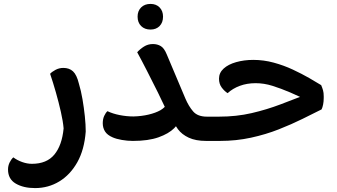

<svg xmlns="http://www.w3.org/2000/svg" viewBox="-20 -720 1722 981"><path d="M418 -48Q411 45 375 109Q339 173 283 207Q227 241 159 241Q100 241 60.5 218Q21 195 21 146Q21 127 29 110.5Q37 94 48 84Q68 99 93.5 108Q119 117 143 117Q219 117 258 69.5Q297 22 305 -64Q302 -100 291 -148.5Q280 -197 265.5 -248Q251 -299 236 -343Q245 -353 263.5 -363Q282 -373 304 -373Q334 -373 353 -355.5Q372 -338 383 -293Q394 -257 401.5 -213Q409 -169 413.5 -126Q418 -83 418 -48Z M1033 0Q980 0 944.5 -16.5Q909 -33 889 -60Q884 -67 879 -75Q875 -70 870 -65Q842 -37 790 -18.5Q738 0 659 0Q631 0 602.5 -5Q574 -10 556 -18Q528 -30 516.5 -48.5Q505 -67 505 -90Q505 -112 512.5 -128Q520 -144 529 -152Q556 -139 591.5 -132Q627 -125 662 -125Q703 -126 739 -134.5Q775 -143 800 -157Q813 -165 822 -174Q805 -210 787 -247Q758 -305 731 -358Q704 -411 681 -453Q695 -469 715.5 -482Q736 -495 761 -495Q784 -495 801.5 -484.5Q819 -474 832 -442L927 -217Q944 -177 967 -150.5Q990 -124 1037 -124H1047Q1054 -113 1058 -97.5Q1062 -82 1062 -62Q1062 -42 1057.5 -26Q1053 -10 1047 0ZM749 -569Q719 -569 701 -587Q683 -605 683 -635Q683 -664 701 -682Q719 -700 749 -700Q778 -700 795.5 -682Q813 -664 813 -635Q813 -605 795.5 -587Q778 -569 749 -569Z M1031 0V-124H1099Q1188 -124 1265.5 -142Q1343 -160 1414 -187Q1465 -206 1513 -225Q1486 -237 1462 -248Q1415 -268 1372 -281.5Q1329 -295 1286 -295Q1242 -295 1205.5 -281.5Q1169 -268 1143 -244Q1127 -254 1113 -272.5Q1099 -291 1099 -318Q1099 -348 1122.5 -369.5Q1146 -391 1186.5 -402.5Q1227 -414 1274 -414Q1327 -414 1378.5 -400Q1430 -386 1476 -364.5Q1522 -343 1559.5 -321.5Q1597 -300 1621 -285Q1627 -271 1630.5 -258.5Q1634 -246 1634 -228Q1634 -224 1634 -219Q1634 -202 1631 -186.5Q1628 -171 1623 -161Q1581 -140 1525.5 -112.5Q1470 -85 1404 -59Q1338 -33 1262.5 -16.5Q1187 0 1104 0Z"/></svg>

Font: Baloo Bhaijaan 2 SemiBold
Style: Regular
Weight: 600
Designer: Sanskriti Dholi, Noopur Datye and Ek Type
Foundry: Ek Type
Version: Version 1.700